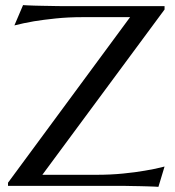

<svg xmlns="http://www.w3.org/2000/svg" viewBox="-20 -724 682 748"><path d="M145 -43H354Q411.1 -43 459.7 -47.9Q508.3 -52.7 544.4 -59.1Q586.4 -65.9 621.1 -75.2L597.2 3.9Q591.3 3.4 579.6 2.9Q567.9 2.4 553.5 2Q539.1 1.5 523.2 1.2Q507.3 1 493.2 0.7Q479 0.5 468 0.2Q457 0 452.1 0H11.2V-12.2L486.8 -657.2H303.2Q245.6 -657.2 197 -652.1Q148.4 -647 112.3 -641.1Q70.3 -633.8 36.1 -625L69.8 -704.1Q75.7 -703.6 87.6 -703.1Q99.6 -702.6 114 -702.1Q128.4 -701.7 144 -701.4Q159.7 -701.2 173.8 -700.9Q188 -700.7 199 -700.4Q210 -700.2 214.8 -700.2H621.1V-687Z"/></svg>

Font: Marcellus SC
Style: Regular
Weight: 400
Designer: Astigmatic (AOETI)
Foundry: Astigmatic (AOETI)
Version: Version 1.001